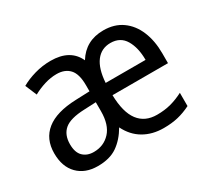

<svg xmlns="http://www.w3.org/2000/svg" viewBox="-114 -732 1012 929"><g transform="rotate(-30 392.5 -268.0)"><path d="M545 -546Q606 -546 649 -515.5Q692 -485 714.5 -431Q737 -377 737 -307V-252H427Q429 -156 464.5 -109Q500 -62 567 -62Q610 -62 645 -71.5Q680 -81 715 -99V-25Q679 -7 643.5 1.5Q608 10 563 10Q500 10 452 -18Q404 -46 377 -101Q346 -48 304 -19Q262 10 195 10Q125 10 83.5 -32Q42 -74 42 -149Q42 -229 97 -273Q152 -317 261 -321L340 -324V-358Q340 -421 314.5 -448.5Q289 -476 243 -476Q210 -476 176 -465.5Q142 -455 111 -438L84 -502Q117 -521 160.5 -533.5Q204 -546 250 -546Q359 -546 396 -465Q446 -546 545 -546ZM544 -476Q493 -476 463 -436.5Q433 -397 428 -320H651Q651 -388 625 -432Q599 -476 544 -476ZM274 -260Q195 -257 162.5 -229.5Q130 -202 130 -149Q130 -103 152.5 -81Q175 -59 212 -59Q268 -59 304 -98Q340 -137 340 -213V-263Z"/></g></svg>

Font: Noto Sans SemiCondensed
Style: Regular
Weight: 400
Width: 4
Designer: Monotype Design Team
Foundry: Monotype Imaging Inc.
Version: Version 2.013; ttfautohint (v1.8.4.7-5d5b)